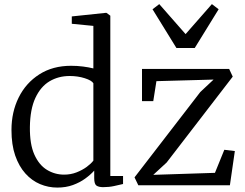

<svg xmlns="http://www.w3.org/2000/svg" viewBox="-20 -880 1164 912"><path d="M252 11Q209.5 11 170.2 -5.5Q131 -22 100.5 -56Q70 -90 52.2 -141.2Q34.5 -192.5 34.5 -262.5Q34.5 -348 68.8 -417Q103 -486 166.8 -526.8Q230.5 -567.5 317.5 -567.5Q347 -567.5 374.2 -564Q401.5 -560.5 423.5 -555V-757L321 -767V-802L482.5 -819H485.5L504 -805.5V-44H564.5V-6Q545.5 -1.5 521.5 3.8Q497.5 9 470 9Q449.5 9 438.5 1.8Q427.5 -5.5 427.5 -34V-69.5Q410 -50 384.5 -31.5Q359 -13 326 -1Q293 11 252 11ZM284.5 -50.5Q316 -50.5 343.5 -61.2Q371 -72 391.8 -87.2Q412.5 -102.5 423.5 -117V-484.5Q415.5 -498 382.5 -508.5Q349.5 -519 311 -519Q257.5 -519 215.2 -493.8Q173 -468.5 148 -414.8Q123 -361 122 -276.5Q121 -195.5 143.2 -145.8Q165.5 -96 203 -73.2Q240.5 -50.5 284.5 -50.5ZM994.5 -502 723 -494.5 708 -399.5H654.5V-552.5H1068.5L1085.5 -516L771.5 -108L708 -49.5L1001 -59L1045.5 -168.5L1095.5 -162.5L1072 0H637L619 -37.5L931.5 -443ZM818 -652 704.5 -836 736.5 -860.5 861.5 -718 986.5 -860.5 1018.5 -836 905 -652Z"/></svg>

Font: Merriweather 24pt Light
Style: Regular
Weight: 300
Designer: Eben Sorkin
Foundry: Eben Sorkin
Version: Version 2.100